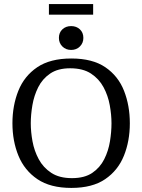

<svg xmlns="http://www.w3.org/2000/svg" viewBox="-20 -913 698 942"><path d="M330 9Q227 9 163.5 -34Q100 -77 70.5 -149Q41 -221 41 -308Q41 -395 70 -467.5Q99 -540 162.5 -583Q226 -626 330 -626Q434 -626 497 -583Q560 -540 588.5 -467.5Q617 -395 617 -308Q617 -221 588 -149Q559 -77 496 -34Q433 9 330 9ZM333 -39Q395 -39 433 -65Q471 -91 491.5 -132Q512 -173 519.5 -219.5Q527 -266 527 -308Q527 -350 518.5 -397Q510 -444 488 -485Q466 -526 426.5 -552Q387 -578 324 -578Q264 -578 226 -552Q188 -526 167.5 -485Q147 -444 139 -397Q131 -350 131 -308Q131 -266 139.5 -219.5Q148 -173 170 -132Q192 -91 231.5 -65Q271 -39 333 -39ZM329 -668Q303 -668 286 -685Q269 -702 269 -727Q269 -753 286 -769Q303 -785 329 -785Q355 -785 372 -769Q389 -753 389 -727Q389 -702 372 -685Q355 -668 329 -668ZM220 -841V-893H437V-841Z"/></svg>

Font: Manuale
Style: Regular
Weight: 400
Designer: Eduardo Tunni / Pablo Cosgaya
Foundry: Eduardo Tunni / Pablo Cosgaya
Version: Version 1.002